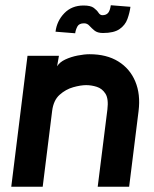

<svg xmlns="http://www.w3.org/2000/svg" viewBox="-20 -713 588 733"><path d="M473 0H353L390 -295Q395 -336 382.5 -355.5Q370 -375 349.5 -381.5Q329 -388 309 -388Q288 -388 259.5 -380Q231 -372 207.5 -351Q184 -330 179 -289L143 0H23L85 -500H205L198 -460Q208 -476 229.5 -486Q251 -496 276.5 -501Q302 -506 322 -506Q387 -506 431.5 -478.5Q476 -451 496.5 -402Q517 -353 509 -289ZM373 -587Q352 -587 340.5 -596.5Q329 -606 321 -615Q313 -624 301 -624Q282 -624 275.5 -612Q269 -600 267 -586L192 -592Q197 -633 225.5 -662.5Q254 -692 299 -692Q326 -692 338 -683Q350 -674 356 -664.5Q362 -655 371 -655Q385 -655 392.5 -663.5Q400 -672 403 -693L478 -687Q475 -664 466.5 -640.5Q458 -617 436.5 -602Q415 -587 373 -587Z"/></svg>

Font: Kulim Park
Style: Bold Italic
Weight: 700
Italic angle: -8°
Designer: Noponies / Dale Sattler
Foundry: Noponies
Version: Version 1.000; ttfautohint (v1.8.3)